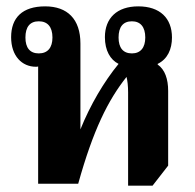

<svg xmlns="http://www.w3.org/2000/svg" viewBox="-20 -578 612 604"><path d="M383 6H460L509 -57V-292C509 -329 499 -359 476 -375V-377C507 -392 521 -423 521 -460C521 -521 483 -558 415 -558C348 -558 310 -521 310 -461C310 -419 327 -390 353 -377C307 -321 264 -248 233 -171V-441C233 -518 192 -558 122 -558C50 -558 15 -522 15 -461C15 -402 49 -368 93 -368C96 -368 98 -368 100 -369V0H226C273 -169 320 -263 378 -336C381 -326 383 -306 383 -288ZM102 -410C74 -410 60 -428 60 -460C60 -493 74 -511 102 -511C130 -511 145 -493 145 -460C145 -428 130 -410 102 -410ZM395 -410C367 -410 353 -428 353 -460C353 -493 367 -511 395 -511C422 -511 437 -493 437 -460C437 -428 422 -410 395 -410Z"/></svg>

Font: Noto Serif Thai Condensed
Style: Bold
Weight: 700
Width: 3
Designer: Monotype Design Team
Foundry: Monotype Imaging Inc.
Version: Version 2.002